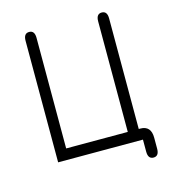

<svg xmlns="http://www.w3.org/2000/svg" viewBox="-106 -699 793 879"><g transform="rotate(-15 291.0 -259.5)"><path d="M540 5V57Q540 92 514 92Q488 92 488 57V0H86V-576Q86 -611 112 -611Q138 -611 138 -576V-52H430V-576Q430 -611 456 -611Q482 -611 482 -576V-52H489Q540 -52 540 5Z"/></g></svg>

Font: Jura
Style: Regular
Weight: 400
Designer: Daniel Johnson, Alexei Vanyashin
Foundry: Daniel Johnson
Version: Version 5.103